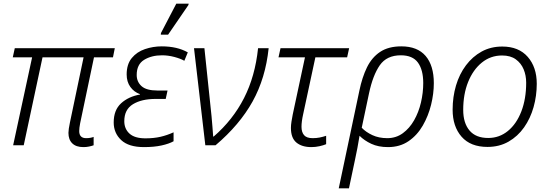

<svg xmlns="http://www.w3.org/2000/svg" viewBox="-20 -796 3012 1052"><path d="M437 10Q397 10 376 -10.5Q355 -31 355 -68Q355 -86 363 -124L438 -482H213L110 0H52L156 -482H50L61 -532H609L599 -482H495L419 -120Q414 -94 414 -78Q414 -39 452 -39Q465 -39 475.5 -41Q486 -43 493 -46V0Q482 4 467.5 7Q453 10 437 10Z M769 10Q685 10 644 -28.5Q603 -67 603 -125Q603 -193 643.5 -230Q684 -267 747 -278V-280Q714 -292 694 -320Q674 -348 674 -388Q674 -444 702 -478Q730 -512 774.5 -527Q819 -542 866 -542Q951 -542 1009 -509L990 -463Q969 -475 935 -484Q901 -493 868 -493Q810 -493 769.5 -468Q729 -443 729 -385Q729 -348 755.5 -324Q782 -300 843 -300H898L888 -254H833Q756 -254 708.5 -225Q661 -196 661 -132Q661 -90 689.5 -64Q718 -38 777 -38Q823 -38 859.5 -46.5Q896 -55 931 -71V-22Q906 -8 865 1Q824 10 769 10ZM861 -606 862 -615 946 -776H1014L1012 -768L901 -606Z M1105 0 1043 -532H1100L1139 -160Q1141 -134 1144 -101.5Q1147 -69 1148 -48H1151Q1256 -139 1317 -258.5Q1378 -378 1394 -532H1452Q1435 -368 1364 -240Q1293 -112 1161 0Z M1686 10Q1634 10 1604 -15Q1574 -40 1574 -95Q1574 -110 1577 -129.5Q1580 -149 1584 -169L1651 -482H1506L1517 -532H1893L1882 -482H1708L1641 -170Q1632 -130 1632 -101Q1632 -72 1646 -55.5Q1660 -39 1693 -39Q1714 -39 1731.5 -42.5Q1749 -46 1767 -52V-6Q1753 0 1731 5Q1709 10 1686 10Z M1949 -299Q1964 -372 1990.5 -426.5Q2017 -481 2062.5 -511.5Q2108 -542 2179 -542Q2267 -542 2312 -489.5Q2357 -437 2357 -340Q2357 -283 2342 -222Q2327 -161 2296.5 -108Q2266 -55 2218.5 -22.5Q2171 10 2106 10Q2053 10 2014.5 -8Q1976 -26 1950 -52Q1939 16 1925 80L1892 236H1836ZM2102 -39Q2150 -39 2187 -66Q2224 -93 2249 -137Q2274 -181 2286.5 -234.5Q2299 -288 2299 -341Q2299 -413 2270 -453Q2241 -493 2176 -493Q2099 -493 2061 -438.5Q2023 -384 2002 -285L1962 -96Q1985 -72 2020.5 -55.5Q2056 -39 2102 -39Z M2651 9Q2558 9 2509 -47Q2460 -103 2460 -195Q2460 -265 2478.5 -327.5Q2497 -390 2533 -438Q2569 -486 2619 -513.5Q2669 -541 2732 -541Q2822 -541 2871.5 -484.5Q2921 -428 2921 -337Q2921 -271 2903.5 -209Q2886 -147 2851.5 -98Q2817 -49 2766.5 -20Q2716 9 2651 9ZM2655 -40Q2716 -40 2763 -78.5Q2810 -117 2836.5 -185.5Q2863 -254 2863 -343Q2863 -383 2849 -416.5Q2835 -450 2806 -471Q2777 -492 2731 -492Q2668 -492 2620 -453Q2572 -414 2545 -347Q2518 -280 2518 -194Q2518 -122 2552.5 -81Q2587 -40 2655 -40Z"/></svg>

Font: Noto Sans Light
Style: Italic
Weight: 300
Italic angle: -12°
Designer: Monotype Design Team
Foundry: Monotype Imaging Inc.
Version: Version 2.013; ttfautohint (v1.8.4.7-5d5b)